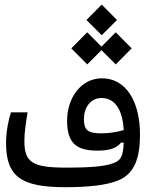

<svg xmlns="http://www.w3.org/2000/svg" viewBox="-20 -800 626 823"><path d="M259.8 2.4C352.1 2.4 437.5 -4.9 490.7 -28.3C556.6 -57.1 580.1 -123 580.1 -223.6C580.1 -364.3 520.5 -464.4 417 -464.4C327.1 -464.4 267.6 -379.9 267.6 -282.7C267.6 -188.5 305.2 -154.3 397.9 -154.3C456.1 -154.3 483.4 -168.5 498.5 -188.5L510.3 -189C507.8 -127.9 497.6 -113.3 467.3 -101.1C425.3 -84 342.8 -81.5 263.2 -81.5C120.1 -81.5 84.5 -103.5 84.5 -194.8C84.5 -231.9 89.8 -265.1 98.1 -318.4H26.9C17.1 -289.6 5.9 -236.3 5.9 -187.5C5.9 -41.5 72.3 2.4 259.8 2.4ZM510.3 -242.2C481 -234.4 452.1 -228.5 414.1 -228.5C355 -228.5 339.8 -243.2 339.8 -289.6C339.8 -337.9 366.7 -379.9 416 -379.9C468.8 -379.9 505.4 -335 510.3 -242.2ZM476.1 -523.9 544.4 -592.8 476.1 -661.6 415 -600.1 354 -661.6 285.6 -592.8 354 -523.9 415 -585ZM416 -648.9 481.4 -714.4 416 -780.3 350.6 -714.4Z"/></svg>

Font: Cascadia Mono PL SemiLight
Style: Regular
Weight: 350
Monospace: yes
Designer: Aaron Bell
Foundry: Saja Typeworks
Version: Version 2404.023